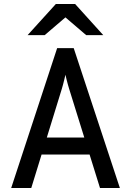

<svg xmlns="http://www.w3.org/2000/svg" viewBox="-20 -941 656 961"><path d="M36 0 266 -700H349L580 0H480.5L326 -496.5Q324 -503 320.2 -516.2Q316.5 -529.5 313 -543.5Q309.5 -557.5 307.5 -567Q305.5 -557.5 302 -543.5Q298.5 -529.5 295.2 -516.5Q292 -503.5 289.5 -496.5L136.5 0ZM163 -167.5 189.5 -252.5H426L452.5 -167.5ZM118 -765 259.5 -921H356L497 -765H411.5L307.5 -854L203.5 -765Z"/></svg>

Font: Overpass Mono Medium
Style: Regular
Weight: 500
Monospace: yes
Designer: Delve Withrington, Dave Bailey
Foundry: Delve Fonts LLC
Version: Version 4.000